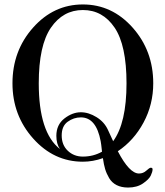

<svg xmlns="http://www.w3.org/2000/svg" viewBox="-20 -717 741 862"><path d="M555 125Q525 125 503.5 114Q482 103 470 82.5Q458 62 452 42Q446 22 442 -7Q397 9 352 9Q222 9 129 -95Q36 -199 36 -343Q36 -489 128.5 -593Q221 -697 352 -697Q483 -697 575.5 -593Q668 -489 668 -343Q668 -248 624.5 -167Q581 -86 509 -38Q561 62 604 62Q623 62 637 49Q651 36 657 36Q665 36 665 43Q665 54 657 71Q649 88 622 106.5Q595 125 555 125ZM249 -48Q233 -71 233 -107Q233 -157 269 -185Q305 -213 343 -213Q378 -213 413.5 -191Q449 -169 465 -133L488 -83Q548 -165 548 -343Q548 -514 494.5 -593Q441 -672 352 -672Q263 -672 208.5 -592.5Q154 -513 154 -343Q154 -122 249 -48ZM352 -14Q399 -14 438 -36Q434 -74 432 -83Q412 -190 343 -190Q311 -190 284 -170.5Q257 -151 257 -109Q257 -66 284.5 -40Q312 -14 352 -14Z"/></svg>

Font: HK Venetian
Style: Regular
Weight: 400
Designer: Alfredo Marco Pradil
Foundry: Alfredo Marco Pradil
Version: Version 1.000;PS 001.000;hotconv 1.0.88;makeotf.lib2.5.64775